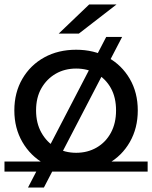

<svg xmlns="http://www.w3.org/2000/svg" viewBox="-22 -757 679 857"><path d="M318 9Q238 9 176 -26Q114 -61 78 -123Q42 -185 42 -264Q42 -344 78 -405.5Q114 -467 176 -501Q238 -535 318 -535Q397 -535 459 -501Q521 -467 557 -405.5Q593 -344 593 -264Q593 -185 557.5 -123Q522 -61 459.5 -26Q397 9 318 9ZM-2 9V-36H637V9ZM318 -75Q369 -75 409.5 -98.5Q450 -122 473 -164.5Q496 -207 496 -264Q496 -322 473 -363.5Q450 -405 409.5 -428Q369 -451 318 -451Q267 -451 227 -428Q187 -405 163 -363.5Q139 -322 139 -264Q139 -207 163 -164.5Q187 -122 227 -98.5Q267 -75 318 -75ZM103 80 452 -592H523L174 80ZM240 -607 376 -737H498L330 -607Z"/></svg>

Font: Montserrat Underline Thin Medium
Style: Regular
Weight: 500
Version: Version 9.000